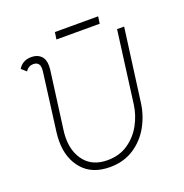

<svg xmlns="http://www.w3.org/2000/svg" viewBox="-140 -911 1006 1047"><g transform="rotate(-20 363.5 -387.5)"><path d="M109 -217Q109 -241 112 -266L156 -605Q157 -611 157 -621Q157 -661 120 -661Q91 -661 75 -635L47 -660Q72 -701 123 -701Q157 -701 177.5 -681.5Q198 -662 198 -624Q198 -610 197 -603L152 -264Q149 -242 149 -221Q149 -137 194 -83.5Q239 -30 323 -30Q392 -30 442.5 -64.5Q493 -99 522.5 -153Q552 -207 560 -266L615 -684H656L600 -264Q591 -193 556.5 -130.5Q522 -68 462.5 -29Q403 10 323 10Q220 10 164.5 -53.5Q109 -117 109 -217ZM291 -785H542L536 -744H285Z"/></g></svg>

Font: Bellota Light
Style: Italic
Weight: 300
Italic angle: -7.5°
Designer: Kemie Guaida
Foundry: Kemie Guaida
Version: Version 4.001